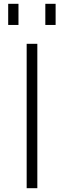

<svg xmlns="http://www.w3.org/2000/svg" viewBox="-20 -988 336 1008"><path d="M23 0ZM120 -758H176V0H120ZM218 -968H272V-857H218ZM23 -968H77V-857H23Z"/></svg>

Font: Biryani ExtraLight
Style: Regular
Weight: 275
Designer: Dan Reynolds and Mathieu Reguer
Foundry: Dan Reynolds and Mathieu Reguer
Version: Version 1.004; ttfautohint (v1.1) -l 5 -r 5 -G 72 -x 0 -D la